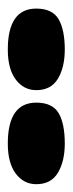

<svg xmlns="http://www.w3.org/2000/svg" viewBox="133 -1050 186 492"><g transform="rotate(-90 226.0 -804.0)"><path d="M241 -804Q241 -836 268 -856.5Q295 -877 345 -877Q450 -877 450 -804Q450 -763 423 -747Q396 -731 345 -731Q300 -731 270.5 -748.5Q241 -766 241 -804ZM0 -804Q0 -836 27 -856.5Q54 -877 104 -877Q209 -877 209 -804Q209 -763 182.5 -747Q156 -731 104 -731Q59 -731 29.5 -748.5Q0 -766 0 -804Z"/></g></svg>

Font: Coiny
Style: Regular
Weight: 400
Version: Version 001.001